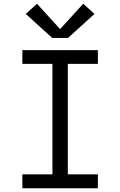

<svg xmlns="http://www.w3.org/2000/svg" viewBox="-20 -1002 640 1022"><path d="M99 0V-74H259V-662H99V-735H501V-662H341V-74H501V0ZM258 -800 117 -928 177 -982 300 -847 423 -982 483 -928 342 -800Z"/></svg>

Font: Iosevka SS04 Extended
Style: Regular
Weight: 400
Width: 7
Monospace: yes
Designer: Belleve Invis
Foundry: Belleve Invis
Version: Version 19.0.0; ttfautohint (v1.8.4)